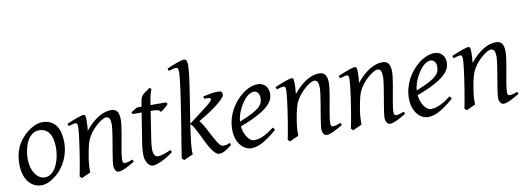

<svg xmlns="http://www.w3.org/2000/svg" viewBox="-60 -1100 4043 1478"><g transform="rotate(-10 1962.0 -361.0)"><path d="M326.2 -246.1Q326.2 -320.8 298.8 -360.4Q271.5 -399.9 221.2 -399.9Q186 -399.9 162.1 -379.6Q138.2 -359.4 123.5 -328.6Q108.9 -297.9 102.5 -262Q96.2 -226.1 96.2 -194.8Q96.2 -162.1 104.2 -133.1Q112.3 -104 126.7 -82.3Q141.1 -60.5 160.4 -47.9Q179.7 -35.2 202.1 -35.2Q224.6 -35.2 242.4 -45.2Q260.3 -55.2 274.2 -72Q288.1 -88.9 297.9 -110.6Q307.6 -132.3 314 -155.8Q320.3 -179.2 323.2 -202.6Q326.2 -226.1 326.2 -246.1ZM396 -272.9Q396 -240.2 388.7 -206.8Q381.3 -173.3 367.2 -141.8Q353 -110.4 332.3 -81.8Q311.5 -53.2 284.2 -30.8Q271.5 -20.5 257.3 -11.2Q243.2 -2 228.5 5.1Q213.9 12.2 198.7 16.1Q183.6 20 168.9 20Q134.8 20 108.2 5.6Q81.5 -8.8 63.2 -33.9Q44.9 -59.1 35.4 -93.5Q25.9 -127.9 25.9 -168Q25.9 -203.1 31.7 -235.6Q37.6 -268.1 50.8 -298.3Q64 -328.6 85.9 -356.4Q107.9 -384.3 140.1 -410.2Q165 -429.7 194.8 -443.4Q224.6 -457 254.9 -457Q293 -457 319.8 -443.4Q346.7 -429.7 363.5 -405.3Q380.4 -380.9 388.2 -347.2Q396 -313.5 396 -272.9Z M897 -35.2Q852.5 -8.8 821.5 5.6Q790.5 20 772 20Q754.9 20 745.4 4.6Q735.8 -10.7 735.8 -37.1Q735.8 -45.9 739 -68.6Q742.2 -91.3 747.1 -121.6Q752 -151.9 757.8 -186Q763.7 -220.2 768.6 -251Q773.4 -281.7 776.6 -306.2Q779.8 -330.6 779.8 -341.8Q779.8 -378.9 772 -393.6Q764.2 -408.2 742.7 -408.2Q736.3 -408.2 720.5 -400.4Q704.6 -392.6 684.6 -377Q664.6 -361.3 642.8 -337.9Q621.1 -314.5 603 -283.2Q589.4 -259.8 580.8 -227.1Q572.3 -194.3 564 -147Q556.2 -103.5 554 -72.3Q551.8 -41 552.7 -12.2Q546.4 -8.8 536.9 -4.6Q527.3 -0.5 517.3 3.9Q507.3 8.3 498 12.5Q488.8 16.6 482.9 20L466.8 4.9Q473.6 -27.3 480.2 -64.9Q486.8 -102.5 492.9 -140.4Q499 -178.2 504.4 -215.1Q509.8 -252 513.7 -283Q517.6 -314 519.8 -337.4Q522 -360.8 522 -372.1Q522 -383.3 520.8 -389.9Q519.5 -396.5 517.3 -399.7Q515.1 -402.8 511.7 -403.8Q508.3 -404.8 503.9 -404.8Q499.5 -404.8 491 -402.8Q482.4 -400.9 473.6 -398.4Q463.4 -395.5 451.7 -392.1L444.8 -411.1Q465.3 -419.9 486.1 -428.2Q506.8 -436.5 524.9 -442.9Q543 -449.2 556.4 -453.1Q569.8 -457 575.7 -457Q582.5 -457 586.4 -454.8Q590.3 -452.6 592 -446.8Q593.8 -440.9 594.2 -430.2Q594.7 -419.4 594.7 -401.9Q594.7 -396.5 594.2 -387.2Q593.8 -377.9 593 -367.4Q592.3 -356.9 591.3 -346.9Q590.3 -336.9 589.8 -331.1Q616.2 -364.3 643.1 -388.2Q669.9 -412.1 695.8 -427.5Q721.7 -442.9 745.8 -450Q770 -457 792 -457Q807.1 -457 819.1 -452.6Q831.1 -448.2 838.9 -438.2Q846.7 -428.2 850.8 -411.9Q855 -395.5 855 -372.1Q855 -355 851.8 -329.6Q848.6 -304.2 843.8 -274.7Q838.9 -245.1 833 -213.9Q827.1 -182.6 822.3 -154.3Q817.4 -126 814.2 -102.8Q811 -79.6 811 -65.9Q811 -49.3 815.4 -43.2Q819.8 -37.1 828.6 -37.1Q839.8 -37.1 854.5 -41Q869.1 -44.9 889.6 -53.2Z M1199.2 -57.1Q1175.3 -38.6 1151.4 -24.2Q1127.4 -9.8 1106 0Q1084.5 9.8 1067.1 14.9Q1049.8 20 1039.1 20Q1026.9 20 1015.9 12.7Q1004.9 5.4 996.3 -7.6Q987.8 -20.5 982.9 -38.6Q978 -56.6 978 -78.1Q978 -87.4 978.5 -96.7Q979 -106 979.7 -116Q980.5 -126 981.7 -137.2Q982.9 -148.4 984.9 -162.1L1022.5 -397.9H952.1L944.8 -413.1L994.1 -441.9H1029.3L1032.2 -459Q1035.2 -479 1038.3 -492.2Q1041.5 -505.4 1045.7 -514.2Q1049.8 -522.9 1054.7 -528.6Q1059.6 -534.2 1065.9 -539.1L1115.2 -574.2L1128.9 -562Q1125.5 -557.6 1121.6 -546.4Q1118.2 -536.6 1113.5 -518.6Q1108.9 -500.5 1104 -470.2L1099.6 -441.9H1221.2L1231 -428.2Q1226.1 -421.4 1217.5 -413.3Q1209 -405.3 1199.7 -397.9Q1190.4 -390.6 1181.9 -384.5Q1173.3 -378.4 1168.9 -376Q1166 -382.8 1160.9 -387Q1155.8 -391.1 1147 -393.6Q1138.2 -396 1125.2 -397Q1112.3 -397.9 1094.2 -397.9H1092.8L1058.1 -173.8Q1056.6 -164.6 1055.4 -154.1Q1054.2 -143.6 1053.5 -134Q1052.7 -124.5 1052.5 -116.2Q1052.2 -107.9 1052.2 -103Q1052.2 -72.8 1063.2 -58.3Q1074.2 -43.9 1087.9 -43.9Q1105 -43.9 1129.6 -51.3Q1154.3 -58.6 1190.9 -75.2Z M1438 -691.9Q1438 -672.9 1435.1 -644.3Q1432.1 -615.7 1427.5 -580.1Q1422.9 -544.4 1416.5 -503.7Q1410.2 -462.9 1403.3 -419.9Q1396.5 -377 1389.4 -333Q1382.3 -289.1 1376 -247.6L1481 -327.1Q1514.6 -352.5 1536.1 -370.6Q1557.6 -388.7 1563.7 -399.7Q1569.8 -410.6 1558.3 -415.3Q1546.9 -419.9 1514.2 -418.9L1512.2 -438Q1541 -441.9 1567.6 -448Q1594.2 -454.1 1625 -454.1Q1648.4 -454.1 1655.3 -447.3Q1662.1 -440.4 1662.1 -423.8Q1662.1 -416.5 1651.6 -403.3Q1641.1 -390.1 1620.8 -372.3Q1600.6 -354.5 1571.8 -333.5Q1543 -312.5 1506.3 -290L1449.2 -255.4Q1461.9 -239.7 1475.1 -217.5Q1488.3 -195.3 1501 -171.1Q1513.7 -147 1526.1 -123Q1538.6 -99.1 1550.3 -80.1Q1562 -61 1572.8 -49.1Q1583.5 -37.1 1593.3 -37.1Q1604.5 -37.1 1617.4 -38.3Q1630.4 -39.6 1648.9 -49.8L1657.2 -33.2Q1625 -5.9 1600.8 6.6Q1576.7 19 1558.1 19Q1540.5 19 1523.9 2.4Q1507.3 -14.2 1491.5 -40Q1475.6 -65.9 1460.4 -97.2Q1445.3 -128.4 1430.9 -157.7Q1416.5 -187 1402.8 -210.7Q1389.2 -234.4 1376 -244.6Q1369.6 -203.1 1364.5 -165.5Q1359.4 -127.9 1356.2 -97.4Q1353 -66.9 1352.5 -45.2Q1352.1 -23.4 1355 -13.2Q1348.1 -9.8 1338.1 -5.4Q1328.1 -1 1317.9 3.7Q1307.6 8.3 1297.9 12.5Q1288.1 16.6 1282.2 20L1265.1 4.9Q1267.1 -9.3 1272 -41.3Q1276.9 -73.2 1283.9 -116.5Q1291 -159.7 1299.6 -211.4Q1308.1 -263.2 1316.4 -316.9Q1324.7 -370.6 1332.8 -423.3Q1340.8 -476.1 1346.9 -521.5Q1353 -566.9 1356.7 -602.1Q1360.4 -637.2 1360.4 -655.8Q1360.4 -668 1358.9 -674.8Q1357.4 -681.6 1354.5 -685.1Q1351.6 -688.5 1347.2 -689.2Q1342.8 -689.9 1336.9 -689.9Q1333 -689.9 1324.2 -687.7Q1315.4 -685.5 1306.6 -683.1Q1296.4 -680.2 1284.2 -676.8L1277.3 -695.8Q1297.9 -705.1 1318.8 -713.4Q1339.8 -721.7 1357.9 -728Q1376 -734.4 1389.6 -738.3Q1403.3 -742.2 1409.2 -742.2Q1416 -742.2 1421.4 -740.7Q1426.8 -739.3 1430.4 -734.1Q1434.1 -729 1436 -719Q1438 -709 1438 -691.9Z M1846.2 -381.8Q1830.1 -367.2 1814.7 -346.2Q1799.3 -325.2 1786.9 -300.8Q1774.4 -276.4 1766.1 -249.8Q1757.8 -223.1 1755.9 -197.3Q1819.8 -222.2 1857.2 -242.4Q1894.5 -262.7 1913.6 -280.8Q1932.6 -298.8 1938 -315.4Q1943.4 -332 1943.4 -349.1Q1943.4 -364.3 1939.5 -375.2Q1935.5 -386.2 1929.2 -392.8Q1922.9 -399.4 1914.8 -402.6Q1906.7 -405.8 1898.4 -405.8Q1890.6 -405.8 1875.5 -400.1Q1860.4 -394.5 1846.2 -381.8ZM2021.5 -371.1Q2021.5 -357.4 2018.3 -342.3Q2015.1 -327.1 2005.1 -311Q1995.1 -294.9 1977.3 -277.3Q1959.5 -259.8 1929.9 -241Q1900.4 -222.2 1857.9 -201.9Q1815.4 -181.6 1756.3 -159.7Q1759.3 -132.3 1767.8 -109.9Q1776.4 -87.4 1787.8 -71.3Q1799.3 -55.2 1812.7 -46.1Q1826.2 -37.1 1839.4 -37.1Q1849.6 -37.1 1864.3 -39.3Q1878.9 -41.5 1898.2 -48.8Q1917.5 -56.2 1941.7 -70.3Q1965.8 -84.5 1995.1 -107.9Q2000.5 -105 2004.6 -98.4Q2008.8 -91.8 2010.3 -87.9Q1970.2 -53.2 1939.5 -32Q1908.7 -10.7 1884.5 0.7Q1860.4 12.2 1841.1 16.1Q1821.8 20 1804.2 20Q1788.1 20 1767.6 11Q1747.1 2 1729 -17.8Q1710.9 -37.6 1698.5 -69.6Q1686 -101.6 1686 -147.9Q1686 -186 1695.3 -222.9Q1704.6 -259.8 1721.9 -293.7Q1739.3 -327.6 1764.6 -357.9Q1790 -388.2 1822.3 -413.1Q1833.5 -421.9 1847.7 -429.9Q1861.8 -438 1877.2 -444.1Q1892.6 -450.2 1908.4 -453.6Q1924.3 -457 1939.5 -457Q1960.4 -457 1975.8 -449.5Q1991.2 -441.9 2001.5 -429.7Q2011.7 -417.5 2016.6 -402.1Q2021.5 -386.7 2021.5 -371.1Z M2523.4 -35.2Q2479 -8.8 2448 5.6Q2417 20 2398.4 20Q2381.3 20 2371.8 4.6Q2362.3 -10.7 2362.3 -37.1Q2362.3 -45.9 2365.5 -68.6Q2368.7 -91.3 2373.5 -121.6Q2378.4 -151.9 2384.3 -186Q2390.1 -220.2 2395 -251Q2399.9 -281.7 2403.1 -306.2Q2406.2 -330.6 2406.2 -341.8Q2406.2 -378.9 2398.4 -393.6Q2390.6 -408.2 2369.1 -408.2Q2362.8 -408.2 2346.9 -400.4Q2331.1 -392.6 2311 -377Q2291 -361.3 2269.3 -337.9Q2247.6 -314.5 2229.5 -283.2Q2215.8 -259.8 2207.3 -227.1Q2198.7 -194.3 2190.4 -147Q2182.6 -103.5 2180.4 -72.3Q2178.2 -41 2179.2 -12.2Q2172.9 -8.8 2163.3 -4.6Q2153.8 -0.5 2143.8 3.9Q2133.8 8.3 2124.5 12.5Q2115.2 16.6 2109.4 20L2093.3 4.9Q2100.1 -27.3 2106.7 -64.9Q2113.3 -102.5 2119.4 -140.4Q2125.5 -178.2 2130.9 -215.1Q2136.2 -252 2140.1 -283Q2144 -314 2146.2 -337.4Q2148.4 -360.8 2148.4 -372.1Q2148.4 -383.3 2147.2 -389.9Q2146 -396.5 2143.8 -399.7Q2141.6 -402.8 2138.2 -403.8Q2134.8 -404.8 2130.4 -404.8Q2126 -404.8 2117.4 -402.8Q2108.9 -400.9 2100.1 -398.4Q2089.8 -395.5 2078.1 -392.1L2071.3 -411.1Q2091.8 -419.9 2112.5 -428.2Q2133.3 -436.5 2151.4 -442.9Q2169.4 -449.2 2182.9 -453.1Q2196.3 -457 2202.1 -457Q2209 -457 2212.9 -454.8Q2216.8 -452.6 2218.5 -446.8Q2220.2 -440.9 2220.7 -430.2Q2221.2 -419.4 2221.2 -401.9Q2221.2 -396.5 2220.7 -387.2Q2220.2 -377.9 2219.5 -367.4Q2218.8 -356.9 2217.8 -346.9Q2216.8 -336.9 2216.3 -331.1Q2242.7 -364.3 2269.5 -388.2Q2296.4 -412.1 2322.3 -427.5Q2348.1 -442.9 2372.3 -450Q2396.5 -457 2418.5 -457Q2433.6 -457 2445.6 -452.6Q2457.5 -448.2 2465.3 -438.2Q2473.1 -428.2 2477.3 -411.9Q2481.4 -395.5 2481.4 -372.1Q2481.4 -355 2478.3 -329.6Q2475.1 -304.2 2470.2 -274.7Q2465.3 -245.1 2459.5 -213.9Q2453.6 -182.6 2448.7 -154.3Q2443.8 -126 2440.7 -102.8Q2437.5 -79.6 2437.5 -65.9Q2437.5 -49.3 2441.9 -43.2Q2446.3 -37.1 2455.1 -37.1Q2466.3 -37.1 2481 -41Q2495.6 -44.9 2516.1 -53.2Z M3017.6 -35.2Q2973.1 -8.8 2942.1 5.6Q2911.1 20 2892.6 20Q2875.5 20 2866 4.6Q2856.4 -10.7 2856.4 -37.1Q2856.4 -45.9 2859.6 -68.6Q2862.8 -91.3 2867.7 -121.6Q2872.6 -151.9 2878.4 -186Q2884.3 -220.2 2889.2 -251Q2894 -281.7 2897.2 -306.2Q2900.4 -330.6 2900.4 -341.8Q2900.4 -378.9 2892.6 -393.6Q2884.8 -408.2 2863.3 -408.2Q2856.9 -408.2 2841.1 -400.4Q2825.2 -392.6 2805.2 -377Q2785.2 -361.3 2763.4 -337.9Q2741.7 -314.5 2723.6 -283.2Q2710 -259.8 2701.4 -227.1Q2692.9 -194.3 2684.6 -147Q2676.8 -103.5 2674.6 -72.3Q2672.4 -41 2673.3 -12.2Q2667 -8.8 2657.5 -4.6Q2647.9 -0.5 2637.9 3.9Q2627.9 8.3 2618.7 12.5Q2609.4 16.6 2603.5 20L2587.4 4.9Q2594.2 -27.3 2600.8 -64.9Q2607.4 -102.5 2613.5 -140.4Q2619.6 -178.2 2625 -215.1Q2630.4 -252 2634.3 -283Q2638.2 -314 2640.4 -337.4Q2642.6 -360.8 2642.6 -372.1Q2642.6 -383.3 2641.4 -389.9Q2640.1 -396.5 2637.9 -399.7Q2635.7 -402.8 2632.3 -403.8Q2628.9 -404.8 2624.5 -404.8Q2620.1 -404.8 2611.6 -402.8Q2603 -400.9 2594.2 -398.4Q2584 -395.5 2572.3 -392.1L2565.4 -411.1Q2585.9 -419.9 2606.7 -428.2Q2627.4 -436.5 2645.5 -442.9Q2663.6 -449.2 2677 -453.1Q2690.4 -457 2696.3 -457Q2703.1 -457 2707 -454.8Q2710.9 -452.6 2712.6 -446.8Q2714.4 -440.9 2714.8 -430.2Q2715.3 -419.4 2715.3 -401.9Q2715.3 -396.5 2714.8 -387.2Q2714.4 -377.9 2713.6 -367.4Q2712.9 -356.9 2711.9 -346.9Q2710.9 -336.9 2710.4 -331.1Q2736.8 -364.3 2763.7 -388.2Q2790.5 -412.1 2816.4 -427.5Q2842.3 -442.9 2866.5 -450Q2890.6 -457 2912.6 -457Q2927.7 -457 2939.7 -452.6Q2951.7 -448.2 2959.5 -438.2Q2967.3 -428.2 2971.4 -411.9Q2975.6 -395.5 2975.6 -372.1Q2975.6 -355 2972.4 -329.6Q2969.2 -304.2 2964.4 -274.7Q2959.5 -245.1 2953.6 -213.9Q2947.8 -182.6 2942.9 -154.3Q2938 -126 2934.8 -102.8Q2931.6 -79.6 2931.6 -65.9Q2931.6 -49.3 2936 -43.2Q2940.4 -37.1 2949.2 -37.1Q2960.4 -37.1 2975.1 -41Q2989.7 -44.9 3010.3 -53.2Z M3227.5 -381.8Q3211.4 -367.2 3196 -346.2Q3180.7 -325.2 3168.2 -300.8Q3155.8 -276.4 3147.5 -249.8Q3139.2 -223.1 3137.2 -197.3Q3201.2 -222.2 3238.5 -242.4Q3275.9 -262.7 3294.9 -280.8Q3314 -298.8 3319.3 -315.4Q3324.7 -332 3324.7 -349.1Q3324.7 -364.3 3320.8 -375.2Q3316.9 -386.2 3310.5 -392.8Q3304.2 -399.4 3296.1 -402.6Q3288.1 -405.8 3279.8 -405.8Q3272 -405.8 3256.8 -400.1Q3241.7 -394.5 3227.5 -381.8ZM3402.8 -371.1Q3402.8 -357.4 3399.7 -342.3Q3396.5 -327.1 3386.5 -311Q3376.5 -294.9 3358.6 -277.3Q3340.8 -259.8 3311.3 -241Q3281.7 -222.2 3239.3 -201.9Q3196.8 -181.6 3137.7 -159.7Q3140.6 -132.3 3149.2 -109.9Q3157.7 -87.4 3169.2 -71.3Q3180.7 -55.2 3194.1 -46.1Q3207.5 -37.1 3220.7 -37.1Q3231 -37.1 3245.6 -39.3Q3260.3 -41.5 3279.5 -48.8Q3298.8 -56.2 3323 -70.3Q3347.2 -84.5 3376.5 -107.9Q3381.8 -105 3386 -98.4Q3390.1 -91.8 3391.6 -87.9Q3351.6 -53.2 3320.8 -32Q3290 -10.7 3265.9 0.7Q3241.7 12.2 3222.4 16.1Q3203.1 20 3185.5 20Q3169.4 20 3148.9 11Q3128.4 2 3110.4 -17.8Q3092.3 -37.6 3079.8 -69.6Q3067.4 -101.6 3067.4 -147.9Q3067.4 -186 3076.7 -222.9Q3085.9 -259.8 3103.3 -293.7Q3120.6 -327.6 3146 -357.9Q3171.4 -388.2 3203.6 -413.1Q3214.8 -421.9 3229 -429.9Q3243.2 -438 3258.5 -444.1Q3273.9 -450.2 3289.8 -453.6Q3305.7 -457 3320.8 -457Q3341.8 -457 3357.2 -449.5Q3372.6 -441.9 3382.8 -429.7Q3393.1 -417.5 3397.9 -402.1Q3402.8 -386.7 3402.8 -371.1Z M3904.8 -35.2Q3860.4 -8.8 3829.3 5.6Q3798.3 20 3779.8 20Q3762.7 20 3753.2 4.6Q3743.7 -10.7 3743.7 -37.1Q3743.7 -45.9 3746.8 -68.6Q3750 -91.3 3754.9 -121.6Q3759.8 -151.9 3765.6 -186Q3771.5 -220.2 3776.4 -251Q3781.2 -281.7 3784.4 -306.2Q3787.6 -330.6 3787.6 -341.8Q3787.6 -378.9 3779.8 -393.6Q3772 -408.2 3750.5 -408.2Q3744.1 -408.2 3728.3 -400.4Q3712.4 -392.6 3692.4 -377Q3672.4 -361.3 3650.6 -337.9Q3628.9 -314.5 3610.8 -283.2Q3597.2 -259.8 3588.6 -227.1Q3580.1 -194.3 3571.8 -147Q3564 -103.5 3561.8 -72.3Q3559.6 -41 3560.5 -12.2Q3554.2 -8.8 3544.7 -4.6Q3535.2 -0.5 3525.1 3.9Q3515.1 8.3 3505.9 12.5Q3496.6 16.6 3490.7 20L3474.6 4.9Q3481.4 -27.3 3488 -64.9Q3494.6 -102.5 3500.7 -140.4Q3506.8 -178.2 3512.2 -215.1Q3517.6 -252 3521.5 -283Q3525.4 -314 3527.6 -337.4Q3529.8 -360.8 3529.8 -372.1Q3529.8 -383.3 3528.6 -389.9Q3527.3 -396.5 3525.1 -399.7Q3522.9 -402.8 3519.5 -403.8Q3516.1 -404.8 3511.7 -404.8Q3507.3 -404.8 3498.8 -402.8Q3490.2 -400.9 3481.4 -398.4Q3471.2 -395.5 3459.5 -392.1L3452.6 -411.1Q3473.1 -419.9 3493.9 -428.2Q3514.6 -436.5 3532.7 -442.9Q3550.8 -449.2 3564.2 -453.1Q3577.6 -457 3583.5 -457Q3590.3 -457 3594.2 -454.8Q3598.1 -452.6 3599.9 -446.8Q3601.6 -440.9 3602.1 -430.2Q3602.5 -419.4 3602.5 -401.9Q3602.5 -396.5 3602.1 -387.2Q3601.6 -377.9 3600.8 -367.4Q3600.1 -356.9 3599.1 -346.9Q3598.1 -336.9 3597.7 -331.1Q3624 -364.3 3650.9 -388.2Q3677.7 -412.1 3703.6 -427.5Q3729.5 -442.9 3753.7 -450Q3777.8 -457 3799.8 -457Q3814.9 -457 3826.9 -452.6Q3838.9 -448.2 3846.7 -438.2Q3854.5 -428.2 3858.6 -411.9Q3862.8 -395.5 3862.8 -372.1Q3862.8 -355 3859.6 -329.6Q3856.4 -304.2 3851.6 -274.7Q3846.7 -245.1 3840.8 -213.9Q3835 -182.6 3830.1 -154.3Q3825.2 -126 3822 -102.8Q3818.8 -79.6 3818.8 -65.9Q3818.8 -49.3 3823.2 -43.2Q3827.6 -37.1 3836.4 -37.1Q3847.7 -37.1 3862.3 -41Q3877 -44.9 3897.5 -53.2Z"/></g></svg>

Font: Gentium Plus Cyr
Style: Italic
Weight: 400
Italic angle: -8°
Designer: J. Victor Gaultney, Annie Olsen, Iska Routamaa, Becca Hirsbrunner
Foundry: SIL International
Version: Version 5.000